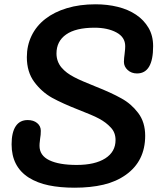

<svg xmlns="http://www.w3.org/2000/svg" viewBox="-20 -869 733 894"><path d="M327 5Q260 5 207 -6Q154 -17 114 -42Q34 -93 34 -197Q34 -252 53 -281Q72 -310 109 -310Q136 -310 153 -296Q170 -282 170 -260Q170 -240 167 -225Q167 -221 165.5 -211Q164 -201 164 -190Q164 -145 209.5 -123Q255 -101 337 -101Q422 -101 470 -131.5Q518 -162 518 -217Q518 -252 496 -275Q485 -287 472 -297Q459 -307 441.5 -316.5Q424 -326 401 -335.5Q378 -345 348 -357Q271 -387 222 -414Q174 -441 139.5 -487.5Q105 -534 105 -603Q105 -657 127 -702.5Q149 -748 190.5 -780.5Q232 -813 291.5 -831Q351 -849 425 -849Q480 -849 528.5 -837Q577 -825 613.5 -800.5Q650 -776 671.5 -739.5Q693 -703 693 -654Q693 -527 618 -527Q592 -527 574.5 -543Q557 -559 557 -581Q557 -591 558 -599.5Q559 -608 560 -616Q562 -631 562.5 -640.5Q563 -650 563 -654Q563 -696 522 -718Q481 -740 420 -740Q333 -740 288 -708.5Q243 -677 243 -620Q243 -583 266 -555Q278 -541 292 -530.5Q306 -520 325 -510Q344 -500 367.5 -490Q391 -480 423 -467Q461 -452 491.5 -438Q522 -424 545 -411Q591 -386 623.5 -343Q656 -300 656 -237Q656 -119 566 -55Q521 -23 461.5 -9Q402 5 327 5Z"/></svg>

Font: Lebkuchenwelt
Style: Regular
Weight: 400
Designer: Vernon Adams
Foundry: Gereon Berster
Version: Version 1.000;PS 001.001;hotconv 1.0.56 